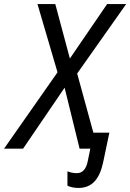

<svg xmlns="http://www.w3.org/2000/svg" viewBox="-75 -734 643 948"><path d="M312 194C379 194 416 151 434 69L465 -79H386L306 -371L548 -714H454L270 -445L198 -714H110L209 -377L-55 0H39L244 -301L318 0H371L358 63C351 98 334 121 305 121C288 121 274 118 258 112V183C271 189 289 194 312 194Z"/></svg>

Font: Noto Sans SemiCondensed
Style: Italic
Weight: 400
Width: 4
Italic angle: -12°
Designer: Monotype Design Team
Foundry: Monotype Imaging Inc.
Version: Version 2.013